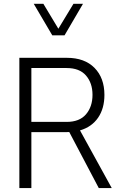

<svg xmlns="http://www.w3.org/2000/svg" viewBox="-20 -963 608 983"><path d="M140.6 0H79.1V-667H322.3Q413.1 -667 463.9 -615.5Q514.6 -564 514.6 -477.1Q514.6 -407.7 482.2 -360.4Q449.7 -313 389.6 -295.4L552.2 0H485.8L334.5 -287.1Q328.6 -286.6 322.3 -286.6H140.6ZM140.6 -614.7V-338.9H321.3Q387.2 -338.9 420.4 -377.9Q453.6 -417 453.6 -477.5Q453.6 -537.6 420.4 -576.2Q387.2 -614.7 321.3 -614.7ZM152.8 -943.4H202.1L278.8 -815.9L356 -943.4H404.8L310.5 -782.2H247.6Z"/></svg>

Font: Estedad-FD Light
Style: Regular
Weight: 300
Designer: Amin Abedi
Version: Version 7.3